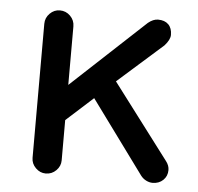

<svg xmlns="http://www.w3.org/2000/svg" viewBox="-43 -548 618 598"><g transform="rotate(5 266.0 -249.0)"><path d="M76 -39V-458Q76 -477 89.5 -490.5Q103 -504 121 -504Q140 -504 153.5 -490.5Q167 -477 167 -458V-275L397 -489Q413 -502 428 -502Q449 -502 460.5 -490.5Q472 -479 472 -458Q472 -443 455 -424L314 -299L491 -65Q501 -52 501 -38Q501 -19 488 -6.5Q475 6 455 6Q445 6 435 1Q425 -4 418 -13L251 -241L167 -165V-39Q167 -21 153.5 -7.5Q140 6 121 6Q103 6 89.5 -7.5Q76 -21 76 -39Z"/></g></svg>

Font: 寒蝉全圆体
Style: Regular
Weight: 400
Designer: Warren2060
      Designed by Motoya company      

      [Varela Round]
      Joe Prince(Latin component); Avraham Cornf
Foundry: ChillType
Version: Version 3.200